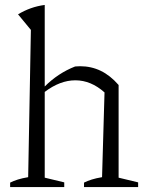

<svg xmlns="http://www.w3.org/2000/svg" viewBox="-20 -757 593 777"><path d="M21 0V-18Q35 -25 52.5 -30.5Q70 -36 94 -40L105 -636L53 -699Q78 -714 104.5 -723.5Q131 -733 161 -737V-407Q215 -461 284 -488Q293 -489 304 -489Q349 -489 387.5 -470.5Q426 -452 460 -413V-38L539 -19V0H320V-18Q334 -25 351.5 -30.5Q369 -36 393 -40L403 -383Q348 -432 285 -432Q223 -432 161 -385V-38L240 -19V0Z"/></svg>

Font: Piazzolla Light
Style: Regular
Weight: 300
Designer: Juan Pablo del Peral
Foundry: Huerta Tipografica
Version: Version 1.330